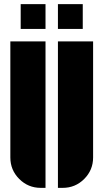

<svg xmlns="http://www.w3.org/2000/svg" viewBox="-20 -900 500 928"><path d="M260 8V-700H430V-139Q430 -78 387 -35Q344 8 283 8ZM30 -139V-700H200V8H177Q116 8 73 -35Q30 -78 30 -139ZM80 -760V-880H200V-760ZM380 -880V-760H260V-880Z"/></svg>

Font: Promplate
Style: Bold
Weight: 400
Designer: Evgeny Tarasenko
Foundry: Evgeny Tarasenko
Version: Version 1.000